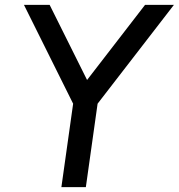

<svg xmlns="http://www.w3.org/2000/svg" viewBox="-20 -765 731 785"><path d="M231 0 279 -341 78 -745H183L336 -438L573 -745H691L379 -341L331 0Z"/></svg>

Font: Plus Jakarta Sans Medium
Style: Italic
Weight: 500
Italic angle: -8°
Designer: Gumpita Rahayu
Foundry: Tokotype
Version: Version 2.071; ttfautohint (v1.8.4.7-5d5b);gftools[0.9.29]